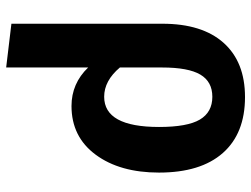

<svg xmlns="http://www.w3.org/2000/svg" viewBox="-116 -682 815 623"><g transform="rotate(-90 291.5 -370.5)"><path d="M384 -758 526 -741V-251Q526 -122 464 -52.5Q402 17 288 17Q170 17 106.5 -55Q43 -127 43 -262Q43 -389 101 -467.5Q159 -546 259 -546Q332 -546 384 -492ZM289 -89Q338 -89 361 -128Q384 -167 384 -252V-389Q341 -440 289 -440Q191 -440 191 -262Q191 -170 215 -129.5Q239 -89 289 -89Z"/></g></svg>

Font: FiraGO SemiBold
Style: Regular
Weight: 600
Designer: bBox Type
Foundry: bBox Type GmbH
Version: Version 1.001;PS 001.001;hotconv 1.0.88;makeotf.lib2.5.64775